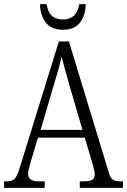

<svg xmlns="http://www.w3.org/2000/svg" viewBox="-20 -916 619 936"><path d="M0 0V-32H15Q41 -32 53 -46Q65 -60 79 -107L267 -714H316L510 -76Q518 -48 530 -40Q542 -32 569 -32H579V0H369V-32H390Q420 -32 431 -40.5Q442 -49 442 -67Q442 -77 437 -95Q432 -113 428 -129L393 -245H165L133 -138Q129 -123 123 -102Q117 -81 117 -69Q117 -51 129 -41.5Q141 -32 172 -32H198V0ZM178 -283H382L323 -485Q309 -533 298 -572.5Q287 -612 280 -641Q275 -613 264 -575Q253 -537 241 -497ZM287 -771Q231 -771 203.5 -806Q176 -841 175 -896H207Q214 -855 234 -838Q254 -821 287 -821Q318 -821 338.5 -838Q359 -855 367 -896H398Q397 -841 370 -806Q343 -771 287 -771Z"/></svg>

Font: Noto Serif Tamil Condensed Light
Style: Regular
Weight: 300
Width: 3
Designer: Indian Type Foundry, Tom Grace, and the Monotype Design Team
Foundry: Monotype Imaging Inc.
Version: Version 2.004; ttfautohint (v1.8.4.7-5d5b)